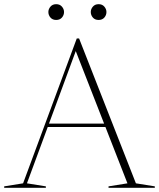

<svg xmlns="http://www.w3.org/2000/svg" viewBox="-27 -899 761 919"><path d="M195 -291V-307.5H495.5V-291ZM623.5 -21.5 714 -7V0H492.5V-7L583 -21.5L331.5 -665H339.5L102 -21.5L192.5 -7V0H-7V-7L83.5 -21.5L340.5 -715H351.5ZM242 -803.5Q224.5 -803.5 214.5 -815Q204.5 -826.5 204.5 -841.5Q204.5 -855.5 214.5 -867.2Q224.5 -879 242 -879Q259.5 -879 269.5 -867.2Q279.5 -855.5 279.5 -841.5Q279.5 -826.5 269.5 -815Q259.5 -803.5 242 -803.5ZM445 -803.5Q427.5 -803.5 417.5 -815Q407.5 -826.5 407.5 -841.5Q407.5 -855.5 417.5 -867.2Q427.5 -879 445 -879Q462.5 -879 472.5 -867.2Q482.5 -855.5 482.5 -841.5Q482.5 -826.5 472.5 -815Q462.5 -803.5 445 -803.5Z"/></svg>

Font: Newsreader 60pt ExtraLight
Style: Regular
Weight: 250
Designer: Hugues Gentile
Foundry: Production Type
Version: Version 1.003